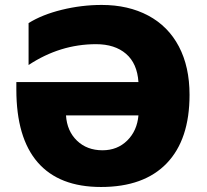

<svg xmlns="http://www.w3.org/2000/svg" viewBox="-20 -744 833 774"><path d="M390.1 -724.1Q497.1 -724.1 577.6 -681.2Q658.2 -638.2 701.2 -556.4Q744.1 -474.6 744.1 -361.8Q744.1 -181.6 652.3 -85.9Q560.5 9.8 387.2 9.8Q218.3 9.8 132.1 -89.4Q45.9 -188.5 45.9 -382.8V-413.1H538.1Q533.2 -488.3 488 -527.1Q442.9 -565.9 367.2 -565.9Q222.2 -565.9 95.2 -481.9V-650.9Q149.9 -685.1 229.5 -704.6Q309.1 -724.1 390.1 -724.1ZM393.1 -138.2Q453.1 -138.2 492.9 -177.5Q532.7 -216.8 538.1 -278.8H246.1Q250 -215.8 290.3 -177Q330.6 -138.2 393.1 -138.2Z"/></svg>

Font: OpenSansExtrabold
Style: Regular
Weight: 800
Foundry: Ascender Corporation
Version: Version 1.10